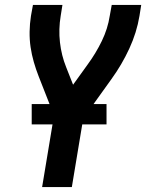

<svg xmlns="http://www.w3.org/2000/svg" viewBox="-20 -550 640 775"><path d="M150 205 198 -84 136 -242Q125 -270 116.5 -299.5Q108 -329 103.5 -359.5Q99 -390 99.5 -422Q100 -454 105 -486L113 -530H232L225 -486Q216 -432 222 -379Q228 -326 247 -279L275 -208L334 -290Q367 -335 391 -384.5Q415 -434 423 -486L431 -530H550L543 -486Q532 -419 502 -354Q472 -289 430 -231L316 -72L270 205ZM108 -48V-130H410V-48Z"/></svg>

Font: Iosevka Curly Extended Oblique
Style: Bold
Weight: 700
Width: 7
Italic angle: -9°
Monospace: yes
Designer: Belleve Invis
Foundry: Belleve Invis
Version: Version 11.1.0; ttfautohint (v1.8.3)